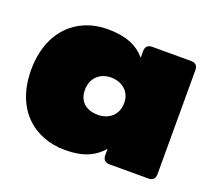

<svg xmlns="http://www.w3.org/2000/svg" viewBox="-74 -802 588 542"><g transform="rotate(20 219.5 -531.0)"><path d="M1 -530C1 -413 74 -350 168 -350C223 -350 255 -366 280 -394V-375C280 -363 287 -355 300 -355H417C430 -355 437 -362 437 -375V-688C437 -701 430 -708 417 -708H300C287 -708 280 -701 280 -688V-668C255 -697 221 -712 165 -712C73 -712 1 -647 1 -530ZM163 -529C163 -567 190 -587 221 -587C252 -587 280 -568 280 -532C280 -494 252 -475 221 -475C190 -475 163 -491 163 -529Z"/></g></svg>

Font: Malmofest Black-Rounded
Style: Regular
Weight: 800
Designer: Jonny Pinhorn (Poppins), Kolossal
Version: Version 1.004;Glyphs 3.1.2 (3151)